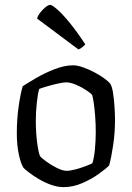

<svg xmlns="http://www.w3.org/2000/svg" viewBox="-20 -768 541 788"><path d="M241 0Q216 0 189.5 -9.5Q163 -19 139.5 -33Q116 -47 99 -60Q82 -73 76 -80Q65 -97 57 -135.5Q49 -174 49 -220Q49 -279 56.5 -331Q64 -383 73 -414Q91 -426 126 -446.5Q161 -467 202.5 -483.5Q244 -500 281 -500Q297 -500 320 -492Q343 -484 366 -472Q389 -460 407 -447Q425 -434 432 -425Q440 -413 444 -386.5Q448 -360 450 -330Q452 -300 452 -277Q452 -223 444.5 -172.5Q437 -122 428 -89Q413 -74 383.5 -53Q354 -32 316.5 -16Q279 0 241 0ZM253 -67Q268 -67 290.5 -73Q313 -79 332.5 -86.5Q352 -94 359 -98Q366 -118 369.5 -154Q373 -190 373 -226Q373 -259 370.5 -291.5Q368 -324 364.5 -347.5Q361 -371 358 -379Q353 -385 334.5 -397.5Q316 -410 292.5 -420Q269 -430 251 -430Q240 -430 217.5 -425Q195 -420 173 -413.5Q151 -407 141 -403Q135 -384 131 -345.5Q127 -307 127 -274Q127 -221 133 -178.5Q139 -136 145 -126Q150 -120 169.5 -105.5Q189 -91 213 -79Q237 -67 253 -67ZM302 -565 132 -692Q136 -705 146.5 -718Q157 -731 168 -739.5Q179 -748 186 -748Q194 -748 216.5 -728Q239 -708 268.5 -671.5Q298 -635 330 -586Q326 -581 318 -574.5Q310 -568 302 -565Z"/></svg>

Font: Texturina 72pt
Style: Regular
Weight: 400
Designer: Guillermo Torres Carreño
Foundry: Omnibus-Type
Version: Version 1.002; ttfautohint (v1.8.3)